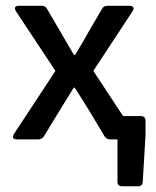

<svg xmlns="http://www.w3.org/2000/svg" viewBox="-20 -485 543 668"><path d="M408.2 -81.1 304.7 -238.3 441.4 -446.3C448.2 -457 444.3 -464.8 431.6 -464.8H353.5C345.7 -464.8 338.9 -461.9 335 -454.1L285.2 -369.1C271.5 -342.8 255.9 -319.3 241.2 -293.9H237.3C222.7 -319.3 208 -342.8 193.4 -369.1L143.6 -454.1C139.6 -461.9 132.8 -464.8 125 -464.8H44.9C32.2 -464.8 28.3 -457 35.2 -446.3L172.9 -238.3L28.3 -18.6C21.5 -7.8 25.4 0 38.1 0H113.3C121.1 0 128.9 -3.9 132.8 -10.7L187.5 -100.6L236.3 -179.7H240.2C257.8 -153.3 272.5 -127.9 290 -100.6L343.8 -10.7C347.7 -3.9 355.5 0 363.3 0H388.7V147.5C388.7 157.2 394.5 163.1 404.3 163.1H460C469.7 163.1 475.6 159.2 476.6 148.4L486.3 -14.6V-65.4C486.3 -75.2 480.5 -81.1 470.7 -81.1Z"/></svg>

Font: Ed Sans Neue Medium
Style: Regular
Weight: 500
Designer: Stephen Hutchings
Version: Version 1.004;PS 001.004;hotconv 1.0.88;makeotf.lib2.5.64775